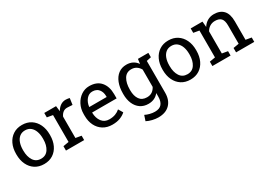

<svg xmlns="http://www.w3.org/2000/svg" viewBox="3 -1330 3253 2335"><g transform="rotate(-30 1630.0 -162.5)"><path d="M274.9 10.3Q201.7 10.3 148.7 -24.2Q95.7 -58.6 66.9 -119.4Q38.1 -180.2 38.1 -258.3V-269Q38.1 -347.2 66.9 -408Q95.7 -468.8 148.7 -503.4Q201.7 -538.1 273.9 -538.1Q347.2 -538.1 400.1 -503.4Q453.1 -468.8 481.9 -408.2Q510.7 -347.7 510.7 -269V-258.3Q510.7 -179.7 481.9 -118.9Q453.1 -58.1 400.4 -23.9Q347.7 10.3 274.9 10.3ZM274.9 -64.9Q343.3 -64.9 378.9 -119.6Q414.6 -174.3 414.6 -258.3V-269Q414.6 -324.7 398.7 -368.4Q382.8 -412.1 351.6 -437.3Q320.3 -462.4 273.9 -462.4Q228 -462.4 196.8 -437.3Q165.5 -412.1 149.9 -368.4Q134.3 -324.7 134.3 -269V-258.3Q134.3 -174.3 169.7 -119.6Q205.1 -64.9 274.9 -64.9Z M584 0V-61.5L663.6 -75.2V-452.6L584 -466.3V-528.3H749.5L757.8 -460.9L758.8 -451.7Q781.2 -492.2 814.2 -515.1Q847.2 -538.1 889.6 -538.1Q904.8 -538.1 920.7 -535.4Q936.5 -532.7 943.4 -530.3L930.7 -440.9L863.8 -444.8Q825.7 -447.3 799.8 -427.5Q773.9 -407.7 759.8 -374.5V-75.2L839.4 -61.5V0Z M1232.9 10.3Q1159.7 10.3 1105.5 -23.2Q1051.3 -56.6 1021.7 -116.2Q992.2 -175.8 992.2 -253.9V-275.4Q992.2 -350.6 1023.2 -409.9Q1054.2 -469.2 1105.7 -503.7Q1157.2 -538.1 1218.3 -538.1Q1324.7 -538.1 1379.6 -473.6Q1434.6 -409.2 1434.6 -301.8V-241.7H1091.8L1090.3 -239.3Q1091.8 -163.1 1128.9 -114Q1166 -64.9 1232.9 -64.9Q1281.7 -64.9 1318.6 -78.9Q1355.5 -92.8 1382.3 -117.2L1419.9 -54.7Q1391.6 -27.3 1345 -8.5Q1298.3 10.3 1232.9 10.3ZM1094.7 -316.9H1338.4V-329.6Q1338.4 -386.2 1308.1 -424.3Q1277.8 -462.4 1218.3 -462.4Q1169.9 -462.4 1135.7 -421.6Q1101.6 -380.9 1093.8 -319.3Z M1760.7 213.4Q1722.7 213.4 1678.2 202.9Q1633.8 192.4 1600.1 174.3L1625 99.6Q1651.9 113.8 1688.5 123Q1725.1 132.3 1759.8 132.3Q1824.2 132.3 1854.2 96.2Q1884.3 60.1 1884.3 -6.8V-57.1Q1831.5 10.3 1739.3 10.3Q1674.8 10.3 1627.9 -21.7Q1581.1 -53.7 1555.9 -111.1Q1530.8 -168.5 1530.8 -244.1V-254.4Q1530.8 -339.4 1555.9 -403.3Q1581.1 -467.3 1627.9 -502.7Q1674.8 -538.1 1740.2 -538.1Q1838.4 -538.1 1890.6 -461.9L1899.4 -528.3H2045.9V-466.8L1980.5 -452.6V-6.8Q1980.5 95.7 1923.3 154.5Q1866.2 213.4 1760.7 213.4ZM1763.2 -67.9Q1806.6 -67.9 1835.9 -87.6Q1865.2 -107.4 1884.3 -143.6V-386.7Q1865.7 -420.4 1835.9 -440.2Q1806.2 -460 1764.2 -460Q1695.3 -460 1661.1 -402.3Q1627 -344.7 1627 -254.4V-244.1Q1627 -164.6 1660.6 -116.2Q1694.3 -67.9 1763.2 -67.9Z M2330.1 10.3Q2256.8 10.3 2203.9 -24.2Q2150.9 -58.6 2122.1 -119.4Q2093.3 -180.2 2093.3 -258.3V-269Q2093.3 -347.2 2122.1 -408Q2150.9 -468.8 2203.9 -503.4Q2256.8 -538.1 2329.1 -538.1Q2402.3 -538.1 2455.3 -503.4Q2508.3 -468.8 2537.1 -408.2Q2565.9 -347.7 2565.9 -269V-258.3Q2565.9 -179.7 2537.1 -118.9Q2508.3 -58.1 2455.6 -23.9Q2402.8 10.3 2330.1 10.3ZM2330.1 -64.9Q2398.4 -64.9 2434.1 -119.6Q2469.7 -174.3 2469.7 -258.3V-269Q2469.7 -324.7 2453.9 -368.4Q2438 -412.1 2406.7 -437.3Q2375.5 -462.4 2329.1 -462.4Q2283.2 -462.4 2252 -437.3Q2220.7 -412.1 2205.1 -368.4Q2189.5 -324.7 2189.5 -269V-258.3Q2189.5 -174.3 2224.9 -119.6Q2260.3 -64.9 2330.1 -64.9Z M2640.1 0V-61.5L2719.7 -75.2V-452.6L2640.1 -466.3V-528.3H2805.7L2812.5 -449.7Q2838.9 -491.7 2878.7 -514.9Q2918.5 -538.1 2969.2 -538.1Q3054.7 -538.1 3101.6 -488Q3148.4 -438 3148.4 -333.5V-75.2L3228 -61.5V0H2972.7V-61.5L3052.2 -75.2V-331.5Q3052.2 -401.4 3024.7 -430.7Q2997.1 -460 2940.4 -460Q2898.9 -460 2866.9 -439.9Q2835 -419.9 2815.9 -385.3V-75.2L2895.5 -61.5V0Z"/></g></svg>

Font: Roboto Slab
Style: Regular
Weight: 400
Designer: Google
Version: Version 2.000; ttfautohint (v1.8.1.43-b0c9)